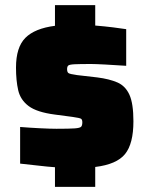

<svg xmlns="http://www.w3.org/2000/svg" viewBox="-20 -716 579 744"><path d="M193 8V-68Q164 -70 130.5 -74Q97 -78 58 -82V-224Q95 -221 135.5 -219Q176 -217 199 -217Q249 -217 269.5 -218.5Q290 -220 294.5 -225Q299 -230 299 -242Q299 -252 294.5 -255.5Q290 -259 261 -263L193 -272Q123 -281 91 -305Q59 -329 50.5 -366.5Q42 -404 42 -454Q42 -533 78.5 -569.5Q115 -606 193 -616V-696H349V-617Q386 -614 418 -610Q450 -606 469 -603V-461Q425 -464 387 -466Q349 -468 333 -468Q289 -468 269 -467Q249 -466 244.5 -462Q240 -458 240 -448Q240 -437 245 -433Q250 -429 279 -425L357 -416Q404 -410 435 -396.5Q466 -383 481.5 -349Q497 -315 497 -246Q497 -159 464.5 -119Q432 -79 349 -69V8Z"/></svg>

Font: Saira Black
Style: Regular
Weight: 900
Designer: Hector Gatti with collaboration of the Omnibus-Type team
Foundry: Omnibus-Type
Version: Version 1.100; ttfautohint (v1.8.3)